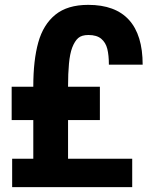

<svg xmlns="http://www.w3.org/2000/svg" viewBox="-20 -770 640 790"><path d="M30 -117H117V-276H28V-413H117V-415Q117 -522 137.5 -595.5Q158 -669 207.8 -709.5Q257.5 -750 343 -750Q454.5 -750 510.8 -688Q567 -626 567 -504H428Q428 -542.5 421.5 -568.8Q415 -595 396.5 -610.5Q378 -626 344 -626Q316 -626 301.8 -613.5Q287.5 -601 277 -574Q267.5 -548.5 263.8 -508.2Q260 -468 260 -415V-413H391V-276H260V-117H524V0H30Z"/></svg>

Font: JuliaMono Black
Style: Regular
Weight: 900
Monospace: yes
Designer: cormullion
Foundry: corm
Version: Version 0.054; ttfautohint (v1.8.4)